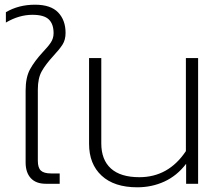

<svg xmlns="http://www.w3.org/2000/svg" viewBox="-20 -782 938 817"><path d="M89 -91V-397Q89 -453 108 -487.5Q127 -522 162 -560Q185 -584 196.5 -601.5Q208 -619 208 -641Q208 -680 187.5 -699.5Q167 -719 118 -719Q61 -719 5 -686V-730Q59 -762 129 -762Q196 -762 227.5 -729Q259 -696 259 -642Q259 -613 246.5 -593Q234 -573 207 -544Q174 -508 157.5 -478.5Q141 -449 141 -401V-98Q141 -68 154 -56Q167 -44 197 -44H234V0H175Q133 0 111 -24Q89 -48 89 -91Z M359 -170V-535H411V-172Q411 -102 452 -65Q493 -28 573 -28Q697 -28 771 -139V-535H823V0H772V-85Q733 -34 679.5 -9.5Q626 15 564 15Q466 15 412.5 -34.5Q359 -84 359 -170Z"/></svg>

Font: Prompt ExtraLight
Style: Regular
Weight: 275
Designer: Katatrad Team
Foundry: CadsonDemak
Version: Version 1.000